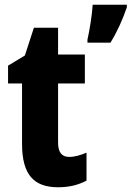

<svg xmlns="http://www.w3.org/2000/svg" viewBox="-20 -780 555 810"><path d="M515 -749V-760H371C369 -720 357 -647 349 -613V-600H446C475 -647 498 -699 515 -749ZM272 -118C240 -118 225 -138 225 -179V-428H338V-550H225V-663H123L85 -546L14 -503V-428H73V-173C73 -43 123 10 225 10C273 10 311 0 345 -18V-136C319 -125 295 -118 272 -118Z"/></svg>

Font: Noto Sans Lao Looped Condensed ExtraBold
Style: Regular
Weight: 800
Width: 3
Designer: Mark Frömberg, Ben Mitchell
Foundry: The Fontpad Ltd
Version: Version 1.002